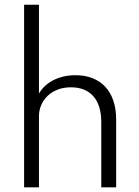

<svg xmlns="http://www.w3.org/2000/svg" viewBox="-20 -802 594 822"><path d="M83.2 0V-781.8H146.8V-401.4Q155.9 -417.7 170.7 -432Q185.5 -446.4 205.2 -457Q225 -467.7 249.8 -473.9Q274.5 -480 303.6 -480Q344.1 -480 376.1 -467.3Q408.2 -454.5 430.7 -430.5Q453.2 -406.4 465.2 -370.9Q477.3 -335.5 477.3 -290.5V0H413.6V-278.2Q413.6 -351.4 379.8 -389.8Q345.9 -428.2 283.6 -428.2Q251.4 -428.2 225.9 -418Q200.5 -407.7 183 -390.7Q165.5 -373.6 156.1 -351.4Q146.8 -329.1 146.8 -304.5V0Z"/></svg>

Font: Spartan
Style: Regular
Weight: 400
Designer: Matt Bailey, Mirko Velimirovic
Foundry: Matt Bailey
Version: Version 1.005